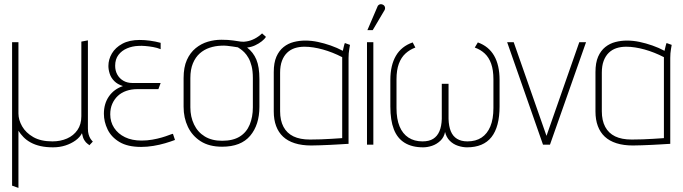

<svg xmlns="http://www.w3.org/2000/svg" viewBox="-20 -706 3334 937"><path d="M409 -78V-509L377 -503V-139Q377 -99 358 -71.5Q339 -44 307 -30Q275 -16 236 -16Q179 -16 142.5 -37Q106 -58 88 -89.5Q70 -121 70 -152V-500H39V200L70 211V-68Q80 -52 94.5 -37Q109 -22 130 -10.5Q151 1 178 7Q205 13 239 13Q271 13 299 4Q327 -5 348.5 -20.5Q370 -36 380 -56Q384 -34 391.5 -22Q399 -10 407 -4.5Q415 1 416 3L433 -15Q426 -22 421 -30Q416 -38 412.5 -50Q409 -62 409 -78Z M764 -466V-497Q738 -504 712 -507.5Q686 -511 662 -511Q611 -511 577 -492.5Q543 -474 526 -445Q509 -416 509 -384Q509 -366 515.5 -346Q522 -326 538 -310Q554 -294 580 -286Q536 -271 511.5 -235.5Q487 -200 487 -151Q487 -112 505 -74.5Q523 -37 563 -13Q603 11 669 11Q698 11 728.5 6Q759 1 786 -7Q813 -15 834 -23L824 -53Q818 -52 804 -46.5Q790 -41 769.5 -35Q749 -29 723.5 -24.5Q698 -20 671 -20Q624 -20 590 -36.5Q556 -53 537 -82Q518 -111 518 -148Q518 -177 528 -199.5Q538 -222 555 -238Q572 -254 596.5 -262.5Q621 -271 650 -271H753L764 -301H626Q601 -301 582 -312Q563 -323 552.5 -342Q542 -361 542 -385Q542 -417 558 -438Q574 -459 600 -470Q626 -481 656 -482Q670 -483 688.5 -481.5Q707 -480 727 -476.5Q747 -473 764 -466Z M1278 -526 1259 -543Q1242 -527 1222.5 -517Q1203 -507 1184 -504Q1170 -501 1155 -503Q1140 -505 1117.5 -508.5Q1095 -512 1060 -512Q1027 -512 994.5 -502.5Q962 -493 935 -471Q908 -449 892 -413.5Q876 -378 876 -325V-185Q876 -131 897 -87Q918 -43 959.5 -16.5Q1001 10 1064 10Q1156 10 1201 -43.5Q1246 -97 1246 -185V-320Q1246 -380 1231 -415.5Q1216 -451 1186 -474Q1206 -476 1224.5 -484.5Q1243 -493 1257.5 -504.5Q1272 -516 1278 -526ZM1214 -325V-182Q1214 -135 1198.5 -97.5Q1183 -60 1150 -39.5Q1117 -19 1064 -19Q1014 -19 979.5 -40Q945 -61 927 -98.5Q909 -136 909 -182V-325Q909 -367 921.5 -397Q934 -427 955 -445.5Q976 -464 1003 -473Q1030 -482 1059 -483Q1074 -484 1088 -482.5Q1102 -481 1115.5 -479Q1129 -477 1141 -475Q1146 -472 1154.5 -466Q1163 -460 1173 -450Q1183 -440 1192.5 -423.5Q1202 -407 1208 -383Q1214 -359 1214 -325Z M1688 -487 1663 -496Q1661 -492 1658 -479.5Q1655 -467 1653 -458Q1625 -473 1593.5 -484Q1562 -495 1531 -501.5Q1500 -508 1470 -508Q1441 -508 1413.5 -501Q1386 -494 1364 -476.5Q1342 -459 1329 -429.5Q1316 -400 1316 -354V-162Q1316 -122 1327.5 -91Q1339 -60 1361.5 -39Q1384 -18 1418.5 -7Q1453 4 1499 4Q1518 4 1542.5 3Q1567 2 1591.5 1Q1616 0 1637 -1.5Q1658 -3 1670 -3.5Q1682 -4 1681 -4V-423Q1681 -446 1684.5 -466.5Q1688 -487 1688 -487ZM1347 -163V-351Q1347 -385 1356 -409Q1365 -433 1381 -448.5Q1397 -464 1418.5 -471Q1440 -478 1466 -478Q1487 -478 1509.5 -474.5Q1532 -471 1555.5 -464.5Q1579 -458 1603 -448.5Q1627 -439 1650 -427V-32Q1651 -32 1636 -31Q1621 -30 1597.5 -28.5Q1574 -27 1546.5 -26Q1519 -25 1493 -25Q1444 -25 1412 -40.5Q1380 -56 1363.5 -87Q1347 -118 1347 -163Z M1854 -652Q1858 -657 1859 -663Q1860 -669 1857.5 -674.5Q1855 -680 1849 -683Q1843 -686 1837.5 -685.5Q1832 -685 1827.5 -681.5Q1823 -678 1821 -671L1773 -559H1799ZM1771 0H1802V-500H1771Z M2312 -499 2297 -474Q2325 -464 2345.5 -445Q2366 -426 2377 -395Q2388 -364 2388 -319V-179Q2388 -125 2373 -89Q2358 -53 2330 -34.5Q2302 -16 2261 -16Q2231 -16 2210.5 -28.5Q2190 -41 2180 -65.5Q2170 -90 2169 -126V-297H2136V-126Q2135 -90 2124.5 -65.5Q2114 -41 2094 -28.5Q2074 -16 2042 -16Q2002 -16 1973.5 -34.5Q1945 -53 1930 -89Q1915 -125 1915 -179V-319Q1915 -364 1926.5 -395Q1938 -426 1959 -445Q1980 -464 2007 -474L1994 -499Q1939 -480 1912 -433.5Q1885 -387 1885 -316V-186Q1885 -119 1902 -75Q1919 -31 1955 -9Q1991 13 2045 13Q2066 13 2088.5 5.5Q2111 -2 2129 -19Q2147 -36 2152 -62Q2158 -36 2175 -19Q2192 -2 2215 5.5Q2238 13 2259 13Q2339 13 2378.5 -37Q2418 -87 2418 -187V-316Q2418 -388 2391.5 -434Q2365 -480 2312 -499Z M2455 -500 2630 0H2664L2840 -500H2807L2647 -43L2487 -500Z M3258 -487 3233 -496Q3231 -492 3228 -479.5Q3225 -467 3223 -458Q3195 -473 3163.5 -484Q3132 -495 3101 -501.5Q3070 -508 3040 -508Q3011 -508 2983.5 -501Q2956 -494 2934 -476.5Q2912 -459 2899 -429.5Q2886 -400 2886 -354V-162Q2886 -122 2897.5 -91Q2909 -60 2931.5 -39Q2954 -18 2988.5 -7Q3023 4 3069 4Q3088 4 3112.5 3Q3137 2 3161.5 1Q3186 0 3207 -1.5Q3228 -3 3240 -3.5Q3252 -4 3251 -4V-423Q3251 -446 3254.5 -466.5Q3258 -487 3258 -487ZM2917 -163V-351Q2917 -385 2926 -409Q2935 -433 2951 -448.5Q2967 -464 2988.5 -471Q3010 -478 3036 -478Q3057 -478 3079.5 -474.5Q3102 -471 3125.5 -464.5Q3149 -458 3173 -448.5Q3197 -439 3220 -427V-32Q3221 -32 3206 -31Q3191 -30 3167.5 -28.5Q3144 -27 3116.5 -26Q3089 -25 3063 -25Q3014 -25 2982 -40.5Q2950 -56 2933.5 -87Q2917 -118 2917 -163Z"/></svg>

Font: Advent Pro ExtraLight
Style: Regular
Weight: 250
Version: Version 3.000